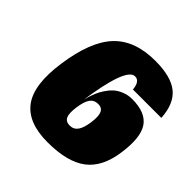

<svg xmlns="http://www.w3.org/2000/svg" viewBox="-190 -881 1061 1061"><g transform="rotate(45 340.5 -350.0)"><path d="M331 20Q177 20 114 -66.5Q51 -153 78 -340Q106 -540 190.5 -630Q275 -720 435 -720Q558 -720 616.5 -672.5Q675 -625 681 -520H459Q454 -580 416 -580Q348 -580 305 -276Q305 -280 306.5 -287.5Q308 -295 314.5 -316Q321 -337 329 -356.5Q337 -376 352.5 -399.5Q368 -423 386.5 -440Q405 -457 433.5 -468.5Q462 -480 494 -480Q599 -480 639 -421.5Q679 -363 660 -230Q642 -99 564 -39.5Q486 20 331 20ZM380 -328Q349 -328 332.5 -305Q316 -282 308.5 -230Q301 -178 311.5 -155Q322 -132 353 -132Q383 -132 400 -155.5Q417 -179 424 -230Q431 -281 420.5 -304.5Q410 -328 380 -328Z"/></g></svg>

Font: Fivo Sans Modern ExtBlk
Style: Regular
Weight: 900
Designer: Alexander Slobzheninov
Foundry: Alexander Slobzheninov
Version: 1.0